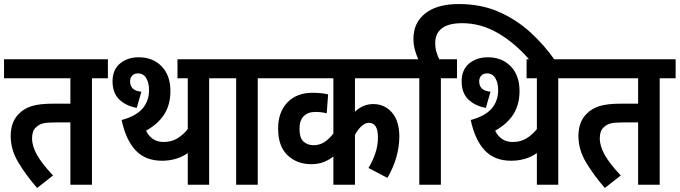

<svg xmlns="http://www.w3.org/2000/svg" viewBox="-20 -916 3370 952"><path d="M436 -528V0H329V-309H254Q213 -309 193 -304Q173 -299 160 -286Q148 -276 143.5 -262Q139 -248 139 -230Q139 -191 164 -147Q189 -103 243 -46L164 16Q109 -47 71 -110.5Q33 -174 33 -241Q33 -277 43.5 -305Q54 -333 74 -352Q99 -378 137.5 -390Q176 -402 245 -402H329V-528H0V-622H515V-528Z M1017 -528V0H911V-157Q857 -119 783 -119Q701 -119 652.5 -170.5Q604 -222 583 -321Q654 -340 686.5 -377.5Q719 -415 719 -470Q719 -505 705 -528.5Q691 -552 664 -552Q645 -552 635 -540.5Q625 -529 625 -513Q625 -491 637.5 -478Q650 -465 681 -461L658 -381Q604 -391 571 -423Q538 -455 538 -513Q538 -570 575 -601Q612 -632 668 -632Q738 -632 781.5 -587Q825 -542 825 -465Q825 -398 795 -350Q765 -302 704 -268Q732 -212 791 -212Q829 -212 858 -229Q887 -246 911 -276V-528H860V-622H1097V-528Z M1258 -528V0H1151V-528H1084V-622H1338V-528Z M2004 -528H1740V-362Q1779 -400 1831 -400Q1887 -400 1923.5 -358Q1960 -316 1960 -239Q1960 -189 1945.5 -137.5Q1931 -86 1901 -34L1807 -83Q1828 -117 1841 -156Q1854 -195 1854 -235Q1854 -307 1809 -307Q1791 -307 1773 -291Q1755 -275 1740 -247V0H1633V-140Q1610 -122 1583.5 -112Q1557 -102 1522 -102Q1453 -102 1406 -146Q1359 -190 1359 -279Q1359 -360 1405 -408Q1451 -456 1530 -456Q1575 -456 1607 -448L1600 -354Q1575 -361 1544 -361Q1506 -361 1485.5 -339.5Q1465 -318 1465 -278Q1465 -231 1485.5 -213.5Q1506 -196 1534 -196Q1565 -196 1588.5 -211.5Q1612 -227 1633 -254V-528H1325V-622H2004Z M2059 -528H1992V-622H2054Q2044 -644 2037 -669.5Q2030 -695 2030 -724Q2030 -803 2088.5 -849.5Q2147 -896 2255 -896Q2364 -896 2451.5 -858Q2539 -820 2609 -756.5Q2679 -693 2733 -615H2609Q2537 -700 2451.5 -750.5Q2366 -801 2272 -801Q2204 -801 2171 -775.5Q2138 -750 2138 -703Q2138 -678 2144 -658Q2150 -638 2158 -622H2246V-528H2166V0H2059Z M2748 -528V0H2642V-157Q2588 -119 2514 -119Q2432 -119 2383.5 -170.5Q2335 -222 2314 -321Q2385 -340 2417.5 -377.5Q2450 -415 2450 -470Q2450 -505 2436 -528.5Q2422 -552 2395 -552Q2376 -552 2366 -540.5Q2356 -529 2356 -513Q2356 -491 2368.5 -478Q2381 -465 2412 -461L2389 -381Q2335 -391 2302 -423Q2269 -455 2269 -513Q2269 -570 2306 -601Q2343 -632 2399 -632Q2469 -632 2512.5 -587Q2556 -542 2556 -465Q2556 -398 2526 -350Q2496 -302 2435 -268Q2463 -212 2522 -212Q2560 -212 2589 -229Q2618 -246 2642 -276V-528H2591V-622H2828V-528Z M3251 -528V0H3144V-309H3069Q3028 -309 3008 -304Q2988 -299 2975 -286Q2963 -276 2958.5 -262Q2954 -248 2954 -230Q2954 -191 2979 -147Q3004 -103 3058 -46L2979 16Q2924 -47 2886 -110.5Q2848 -174 2848 -241Q2848 -277 2858.5 -305Q2869 -333 2889 -352Q2914 -378 2952.5 -390Q2991 -402 3060 -402H3144V-528H2815V-622H3330V-528Z"/></svg>

Font: Noto Sans Devanagari Condensed SemiBold
Style: Regular
Weight: 600
Width: 3
Designer: Jelle Bosma - Monotype Design Team
Foundry: Monotype Imaging Inc.
Version: Version 2.004; ttfautohint (v1.8.4.7-5d5b)